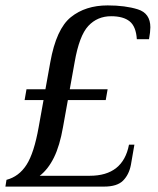

<svg xmlns="http://www.w3.org/2000/svg" viewBox="-34 -690 585 710"><path d="M-10 -25Q36 -37 64 -80.5Q92 -124 109 -220L127 -320H57L64 -360H134L152 -460Q174 -583 228 -626.5Q282 -670 364 -670Q429 -670 475.5 -655.5Q522 -641 522 -589Q522 -572 517 -545H472Q469 -592 445.5 -611Q422 -630 377 -630Q326 -630 292.5 -594Q259 -558 242 -460L224 -360H364L357 -320H217L199 -220Q187 -151 165.5 -107.5Q144 -64 113 -40H298Q421 -40 443 -155H463L450 -80Q443 -44 421 -22Q399 0 351 0H-14Z"/></svg>

Font: Philosopher
Style: Italic
Weight: 400
Italic angle: -10°
Designer: Jovanny Lemonad
Foundry: Jovanny Lemonad
Version: Version 2.000